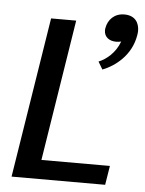

<svg xmlns="http://www.w3.org/2000/svg" viewBox="-51 -733 584 775"><g transform="rotate(5 241.0 -346.0)"><path d="M25 0H404.2L416.7 -77.5H139.2L230 -650H128.3ZM418.3 -581.7C401.7 -535 364.2 -505 334.2 -493.3L352.5 -462.5C402.5 -481.7 467.5 -530 480.8 -613.3C481.7 -619.2 482.5 -624.2 482.5 -630C482.5 -661.7 466.7 -691.7 421.7 -691.7C381.7 -691.7 355.8 -665 350 -630C349.2 -626.7 349.2 -623.3 349.2 -620.8C349.2 -595 369.2 -579.2 397.5 -579.2C404.2 -579.2 412.5 -580 418.3 -581.7Z"/></g></svg>

Font: Boon Medium
Style: Italic
Weight: 500
Italic angle: -9°
Designer: Sungsit Sawaiwan
Foundry: FontUni
Version: Version 3.0